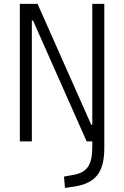

<svg xmlns="http://www.w3.org/2000/svg" viewBox="-20 -713 626 968"><path d="M80.1 0V-693.4H169.4L439.9 -84H445.3V-89.8V-693.4H505.9V33.7Q505.9 125 470.7 169.9Q435.5 214.8 357.9 227.1L307.6 234.4L302.7 177.2L351.6 168.5Q401.9 159.7 423.6 127.9Q445.3 96.2 445.3 29.8V0H417L146.5 -609.4H140.6V0Z"/></svg>

Font: Caskaydia Cove Light
Style: Regular
Weight: 300
Monospace: yes
Designer: Aaron Bell
Foundry: Saja Typeworks
Version: Version 4.300; ttfautohint (v1.8.3)